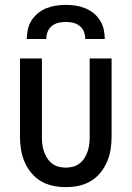

<svg xmlns="http://www.w3.org/2000/svg" viewBox="-20 -760 540 788"><path d="M250 8Q223 8 197 2.5Q171 -3 148 -16.5Q125 -30 108 -51Q91 -72 80.5 -96.5Q70 -121 66 -147Q62 -173 62 -200V-520H152V-200Q152 -185 153.5 -169.5Q155 -154 160 -139.5Q165 -125 173 -112Q181 -99 193 -89.5Q205 -80 220 -76Q235 -72 250 -72Q265 -72 280 -76Q295 -80 307 -89.5Q319 -99 327 -112Q335 -125 340 -139.5Q345 -154 346.5 -169.5Q348 -185 348 -200V-520H438V-200Q438 -173 434 -147Q430 -121 419.5 -96.5Q409 -72 392 -51Q375 -30 352 -16.5Q329 -3 303 2.5Q277 8 250 8ZM90 -600Q90 -620 94.5 -640Q99 -660 110 -677Q121 -694 136.5 -706.5Q152 -719 171 -726.5Q190 -734 210 -737Q230 -740 250 -740Q270 -740 290 -737Q310 -734 329 -726.5Q348 -719 363.5 -706.5Q379 -694 390 -677Q401 -660 405.5 -640Q410 -620 410 -600H330Q330 -615 324.5 -629.5Q319 -644 307 -653.5Q295 -663 280 -666.5Q265 -670 250 -670Q235 -670 220 -666.5Q205 -663 193 -653.5Q181 -644 175.5 -629.5Q170 -615 170 -600Z"/></svg>

Font: Iosevka Bendy Medium
Style: Regular
Weight: 500
Monospace: yes
Designer: Belleve Invis
Foundry: Belleve Invis
Version: Version 30.1.2